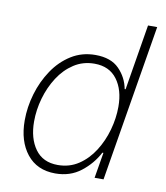

<svg xmlns="http://www.w3.org/2000/svg" viewBox="-83 -797 756 877"><g transform="rotate(10 295.0 -358.5)"><path d="M232.4 11.7Q147.5 11.7 100.3 -47.6Q53.2 -106.9 53.2 -203.1Q53.2 -265.1 71.5 -326.9Q89.8 -388.7 124.3 -439.9Q158.7 -491.2 208.3 -522.2Q257.8 -553.2 320.3 -553.2Q392.1 -553.2 430.2 -514.4Q468.3 -475.6 478 -422.9H482.4L532.7 -727.5H575.2L454.6 0H413.1L433.1 -119.1H428.2Q400.4 -65.4 350.8 -26.9Q301.3 11.7 232.4 11.7ZM236.8 -28.3Q291 -28.3 333.3 -56.4Q375.5 -84.5 404.5 -130.4Q433.6 -176.3 448.7 -230.7Q463.9 -285.2 463.9 -338.4Q463.9 -416.5 427.7 -464.8Q391.6 -513.2 322.8 -513.2Q269.5 -513.2 227.5 -485.8Q185.5 -458.5 156.2 -413.1Q127 -367.7 111.6 -313.5Q96.2 -259.3 96.2 -205.6Q96.2 -127.4 131.8 -77.9Q167.5 -28.3 236.8 -28.3Z"/></g></svg>

Font: Inter Extra Light
Style: Italic
Weight: 200
Italic angle: -9.39999°
Designer: Rasmus Andersson
Foundry: rsms
Version: Version 4.000;git-3c8e0fc